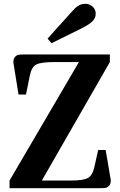

<svg xmlns="http://www.w3.org/2000/svg" viewBox="-20 -985 630 1005"><path d="M499 0H30V-40L393 -660H260Q194 -660 169.5 -647Q145 -634 136 -589L116 -490H77L50 -658Q50 -678 59 -687.5Q68 -697 78.5 -698.5Q89 -700 111 -700H555V-660L199 -40H350Q415 -40 439.5 -53Q464 -66 474 -111L494 -200H533L560 -42Q560 -22 551 -12.5Q542 -3 531.5 -1.5Q521 0 499 0ZM398 -832 250 -759 229 -783 348 -915Q365 -934 373.5 -942.5Q382 -951 395.5 -958Q409 -965 428.5 -965Q448 -965 464.5 -950.5Q481 -936 481 -913Q481 -890 463 -872.5Q445 -855 398 -832Z"/></svg>

Font: Croissant One
Style: Regular
Weight: 400
Designer: Eduardo Rodriguez Tunni
Foundry: Eduardo Rodriguez Tunni
Version: Version 1.001